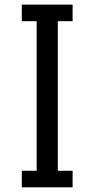

<svg xmlns="http://www.w3.org/2000/svg" viewBox="-20 -801 404 821"><path d="M290.5 0H73.2V-70.8H136.7V-710.4H73.2V-781.2H290.5V-710.4H227.1V-70.8H290.5Z"/></svg>

Font: Andika CyrE
Style: Regular
Weight: 400
Designer: Victor Gaultney, Annie Olsen, Julie Remington, Don Collingsworth, Eric Hays, Becca Hirsbrunner
Foundry: SIL International
Version: Version 5.000